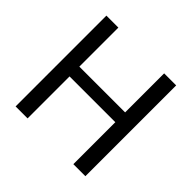

<svg xmlns="http://www.w3.org/2000/svg" viewBox="-175 -887 1063 1063"><g transform="rotate(45 356.5 -355.5)"><path d="M628.9 0H534.7V-328.6H176.3V0H82.5V-710.9H176.3V-405.3H534.7V-710.9H628.9Z"/></g></svg>

Font: Noboto
Style: Regular
Weight: 400
Designer: Google
Version: Version 2.001101; 2014